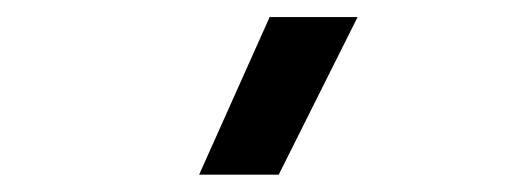

<svg xmlns="http://www.w3.org/2000/svg" viewBox="-20 -815 626 226"><path d="M214.4 -609.4 297.4 -794.9H400.9L308.1 -609.4Z"/></svg>

Font: Cascadia Mono
Style: Regular
Weight: 400
Monospace: yes
Designer: Aaron Bell
Foundry: Saja Typeworks
Version: Version 2404.023